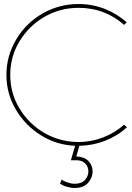

<svg xmlns="http://www.w3.org/2000/svg" viewBox="-20 -723 655 956"><path d="M420 78C405 64 385 57 360 56L375 3C420 2 462 -6 503 -22C544 -38 580 -60 612 -89L598 -102C567 -75 533 -54 494 -39C455 -24 414 -16 371 -16C310 -16 253 -31 201 -61C149 -91 108 -132 77 -183C46 -234 31 -290 31 -350C31 -410 46 -466 77 -517C108 -568 149 -609 201 -639C253 -669 310 -684 371 -684C414 -684 456 -677 495 -662C534 -647 568 -626 598 -599L611 -612C578 -641 542 -663 501 -679C460 -695 416 -703 371 -703C306 -703 247 -687 192 -656C137 -624 93 -581 61 -527C28 -472 12 -413 12 -350C12 -289 27 -232 58 -179C89 -126 130 -83 183 -50C235 -17 292 0 354 3L333 75H362C379 75 393 80 404 91C415 102 420 115 420 130C420 147 414 161 403 173C391 186 374 192 352 192C341 192 330 190 318 186C305 182 295 177 287 171L279 191C288 198 299 203 313 207C326 211 339 213 352 213C380 213 402 205 418 188C433 171 441 152 441 130C441 110 434 93 420 78Z"/></svg>

Font: Argentum Sans Thin
Style: Regular
Weight: 250
Designer: Julieta Ulanovsky
Foundry: Julieta Ulanovsky
Version: Version 5.001;February 15, 2019;FontCreator 11.5.0.2425 64-b